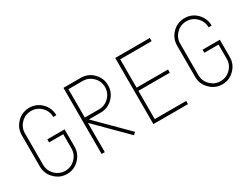

<svg xmlns="http://www.w3.org/2000/svg" viewBox="-54 -1172 2197 1677"><g transform="rotate(-30 1044.0 -333.0)"><path d="M262 -348H436V-174Q436 -102 385 -51Q334 1 262 1Q190 1 139 -51Q87 -102 87 -174V-491Q87 -563 139 -615Q190 -666 262 -666Q334 -666 385 -615Q436 -563 436 -491H405Q405 -550 363 -592Q321 -634 262 -634Q203 -634 161 -592Q119 -550 119 -491V-174Q119 -115 161 -73Q203 -31 262 -31Q321 -31 363 -73Q405 -115 405 -174V-317H262Z M958 -22 936 0 641 -295V0H609V-667H784Q856 -667 907 -616Q958 -564 958 -492Q958 -420 907 -369Q856 -317 784 -317H663ZM641 -349H784Q843 -349 885 -391Q927 -433 927 -492Q927 -551 885 -593Q843 -635 784 -635H641Z M1163 -635V-349H1480V-317H1163V-32H1480V0H1131V-667H1480V-635Z M1828 -348H2002V-174Q2002 -102 1951 -51Q1900 1 1828 1Q1756 1 1705 -51Q1653 -102 1653 -174V-491Q1653 -563 1705 -615Q1756 -666 1828 -666Q1900 -666 1951 -615Q2002 -563 2002 -491H1971Q1971 -550 1929 -592Q1887 -634 1828 -634Q1769 -634 1727 -592Q1685 -550 1685 -491V-174Q1685 -115 1727 -73Q1769 -31 1828 -31Q1887 -31 1929 -73Q1971 -115 1971 -174V-317H1828Z"/></g></svg>

Font: Zector
Style: Regular
Weight: 400
Designer: GGBot
Version: 0.72